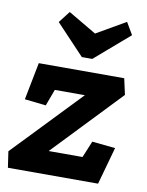

<svg xmlns="http://www.w3.org/2000/svg" viewBox="-82 -741 612 799"><g transform="rotate(10 224.0 -342.0)"><path d="M230 -507 110 -634 148 -683 267 -613 390 -684 420 -633 274 -507ZM388 0H7L-3 -68L270 -353H143L117 -283L27 -293L58 -451H419L434 -383L162 -98H305L334 -168L432 -158Z"/></g></svg>

Font: Zilla Slab
Style: Bold Italic
Weight: 700
Italic angle: -6°
Designer: Typotheque.com
Foundry: Typotheque type foundry
Version: Version 1.1; 2017; ttfautohint (v1.6)